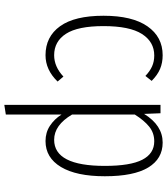

<svg xmlns="http://www.w3.org/2000/svg" viewBox="38 -610 774 890"><g transform="rotate(90 425.0 -165.0)"><path d="M355 -481 332 -452Q310 -473 287.5 -483Q265 -493 237 -493Q174 -493 137.5 -436Q101 -379 101 -258Q101 -139 136.5 -84Q172 -29 236 -29Q289 -29 335 -72L358 -45Q304 11 236 11Q150 11 101.5 -56.5Q53 -124 53 -258Q53 -391 102 -461.5Q151 -532 236 -532Q271 -532 299.5 -520Q328 -508 355 -481Z M797 -264Q797 -132 754 -60.5Q711 11 634 11Q594 11 563 -9.5Q532 -30 511 -63V195L466 202V-522H505L508 -446Q561 -532 641 -532Q716 -532 756.5 -465Q797 -398 797 -264ZM749 -264Q749 -382 720.5 -437.5Q692 -493 635 -493Q596 -493 567 -469.5Q538 -446 511 -403V-112Q560 -29 628 -29Q749 -29 749 -264Z"/></g></svg>

Font: Fira Sans Extra Condensed ExtraLight
Style: Regular
Weight: 275
Width: 1
Designer: Carrois Corporate & Edenspiekermann AG
Foundry: Carrois Corporate GbR & Edenspiekermann AG
Version: Version 4.203